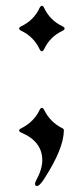

<svg xmlns="http://www.w3.org/2000/svg" viewBox="-20 -514 257 656"><path d="M45.4 0ZM52.7 -424.3Q95.7 -444.8 115.2 -486.8Q118.7 -494.1 123 -494.1Q127.4 -494.1 130.9 -486.8Q151.4 -443.8 193.4 -424.3Q200.7 -420.9 200.7 -416.5Q200.7 -412.1 193.4 -408.7Q150.4 -388.2 130.9 -346.2Q127.4 -338.9 123 -338.9Q118.7 -338.9 115.2 -346.2Q94.7 -389.2 52.7 -408.7Q45.4 -412.1 45.4 -416.5Q45.4 -420.9 52.7 -424.3ZM52.7 -75.7Q96.2 -97.7 115.2 -138.2Q118.7 -145.5 123 -145.5Q127.4 -145.5 130.9 -138.2Q151.9 -96.2 193.4 -75.7Q198.2 -73.2 198.2 -69.3Q198.2 -6.8 130.9 97.2Q115.2 121.6 106.4 121.6Q99.6 121.6 99.6 113.8Q99.6 109.9 102.5 104.5Q124.5 64.5 124.5 33.2Q124.5 -30.3 52.7 -61Q45.4 -64 45.4 -68.1Q45.4 -72.3 52.7 -75.7Z"/></svg>

Font: UnifrakturMaguntia19
Style: Book
Weight: 400
Designer: j. 'mach' wust, Gerrit Ansmann, Georg Duffner, based on a font by Peter Wiegel, original typeface by Carl Albert Fahrenw
Version: Version 2017-03-19